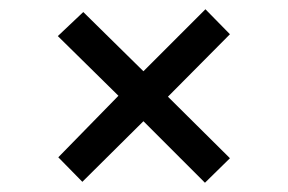

<svg xmlns="http://www.w3.org/2000/svg" viewBox="-20 -514 622 415"><path d="M423 -119 290 -252 158 -121 106 -174 236 -307 105 -436 160 -488 290 -360 424 -494 477 -440 343 -305 477 -172Z"/></svg>

Font: Literata Medium
Style: Regular
Weight: 500
Designer: Latin by Veronika Burian and Jose Scaglione. Greek by Irene Vlachou. Cyrillic by Vera Evstafieva.
Foundry: TypeTogether
Version: Version 3.103; ttfautohint (v1.8.4.7-5d5b);gftools[0.9.29]